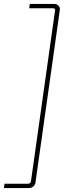

<svg xmlns="http://www.w3.org/2000/svg" viewBox="-37 -788 365 973"><path d="M114 -768H238Q251 -768 259.5 -759Q268 -750 266 -736L143 135Q142 148 132.5 156.5Q123 165 109 165H-17L-14 143H105Q118 143 120 130L242 -735Q244 -746 232 -746H111Z"/></svg>

Font: Exo 2.0 Thin
Style: Italic
Weight: 250
Italic angle: -8°
Designer: Natanael Gama
Version: Version 1.001;PS 001.001;hotconv 1.0.70;makeotf.lib2.5.58329